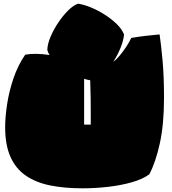

<svg xmlns="http://www.w3.org/2000/svg" viewBox="-20 -720 934 1043"><path d="M428 303Q331 303 253.5 287.5Q176 272 121 234.5Q66 197 37 132.5Q8 68 8 -29Q8 -83 18.5 -153Q29 -223 53 -294Q77 -365 117 -423Q144 -428 178.5 -427.5Q213 -427 249 -421Q240 -436 237 -449Q238 -481 254.5 -520Q271 -559 296 -596.5Q321 -634 349.5 -662.5Q378 -691 404 -700Q437 -695 475.5 -679Q514 -663 550.5 -639.5Q587 -616 615 -588.5Q643 -561 654 -532Q650 -497 634 -458Q618 -419 595 -384Q613 -397 631.5 -419.5Q650 -442 666.5 -467Q683 -492 693 -514Q734 -521 773.5 -525.5Q813 -530 847 -533Q855 -478 863 -392.5Q871 -307 871 -188Q871 -46 848.5 57.5Q826 161 791 227Q756 253 696.5 270Q637 287 567 295Q497 303 428 303ZM437 -43H473V-107Q473 -141 472.5 -186.5Q472 -232 470 -284Q455 -286 437 -292Z"/></svg>

Font: Oi
Style: Regular
Weight: 400
Designer: Kostas Bartsokas, Mohamad Dakak
Foundry: Foundry5
Version: Version 4.000